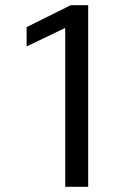

<svg xmlns="http://www.w3.org/2000/svg" viewBox="-20 -716 523 736"><path d="M230 -608H228L82 -538V-612L251 -696H318V0H230Z"/></svg>

Font: Murecho Thin
Style: Regular
Weight: 400
Version: Version 1.010